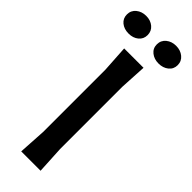

<svg xmlns="http://www.w3.org/2000/svg" viewBox="-353 -969 989 989"><g transform="rotate(45 142.0 -474.5)"><path d="M80 -150V-605L71 -750H212L204 -605V-150L212 0H71ZM-43 -884Q-43 -913 -21 -931Q1 -949 33 -949Q65 -949 86.5 -931Q108 -913 108 -884Q108 -855 86.5 -837.5Q65 -820 33 -820Q0 -820 -21.5 -837.5Q-43 -855 -43 -884ZM175 -884Q175 -913 197 -931Q219 -949 251 -949Q283 -949 305 -931Q327 -913 327 -884Q327 -855 305 -837.5Q283 -820 251 -820Q219 -820 197 -837.5Q175 -855 175 -884Z"/></g></svg>

Font: Farro Medium
Style: Regular
Weight: 500
Designer: Aceler Chua
Foundry: Grayscale Limited
Version: Version 1.101